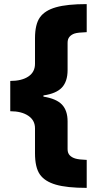

<svg xmlns="http://www.w3.org/2000/svg" viewBox="-20 -744 473 932"><path d="M29.8 -351.1Q85.9 -351.1 117.9 -372.8Q149.9 -394.5 149.9 -434.1V-558.1Q149.9 -626 173.8 -659.7Q197.8 -693.4 251.7 -708.7Q305.7 -724.1 400.9 -724.1V-587.9Q357.4 -586.4 342 -581.3Q326.7 -576.2 317.4 -565.4Q308.1 -554.7 308.1 -536.1V-403.8Q308.1 -348.6 280.5 -319.1Q252.9 -289.6 190.9 -280.8V-274.9Q253.4 -265.1 280.8 -236.3Q308.1 -207.5 308.1 -154.8V-20Q308.1 -1 318.4 9.8Q328.6 20.5 345.7 25.6Q362.8 30.8 400.9 32.2V168Q304.7 168 251 152.3Q197.3 136.7 173.6 102.8Q149.9 68.8 149.9 0V-121.1Q149.9 -160.2 117.2 -182.1Q84.5 -204.1 29.8 -204.1Z"/></svg>

Font: Open Sans ExtBd
Style: Bold
Weight: 800
Foundry: Ascender Corporation
Version: Version 1.10